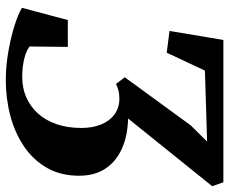

<svg xmlns="http://www.w3.org/2000/svg" viewBox="-84 -699 789 661"><g transform="rotate(90 310.5 -368.5)"><path d="M256 6Q206.5 6 157.2 -2.8Q108 -11.5 68.2 -24Q28.5 -36.5 7 -49.5L49 -207.5H141.5L140 -76Q153 -65 181 -57.8Q209 -50.5 245.5 -50.5Q283.5 -50.5 315.2 -64.5Q347 -78.5 370.8 -104.8Q394.5 -131 407.5 -168.8Q420.5 -206.5 420.5 -254.5Q420.5 -292.5 408.5 -322Q396.5 -351.5 373.8 -368.2Q351 -385 319 -385Q302.5 -385 290.5 -381.5Q278.5 -378 269 -373.5L246 -403.5L411.5 -630.5L467.5 -687L223 -679.5L161.5 -548L86.5 -557.5L117.5 -743H607.5L621 -704.5L388 -415Q448 -413.5 492.2 -393.5Q536.5 -373.5 560.8 -336.5Q585 -299.5 585 -246.5Q585 -183 557.8 -135.5Q530.5 -88 483.8 -56.5Q437 -25 378.2 -9.5Q319.5 6 256 6Z"/></g></svg>

Font: Merriweather 20pt
Style: Bold Italic
Weight: 700
Italic angle: -7.8°
Version: Version 2.101